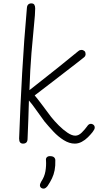

<svg xmlns="http://www.w3.org/2000/svg" viewBox="-20 -839 612 1135"><path d="M139 -792Q140 -806 147 -812.5Q154 -819 165 -819Q178 -819 183 -811Q188 -803 188 -789Q188 -757 181 -690Q174 -623 166 -526Q158 -429 154 -306Q167 -316 194 -337.5Q221 -359 255.5 -386Q290 -413 325.5 -441.5Q361 -470 391.5 -495Q422 -520 442 -536Q448 -541 452.5 -542.5Q457 -544 462 -544Q467 -544 471.5 -542Q476 -540 479.5 -537Q483 -534 484.5 -529Q486 -524 486 -519Q486 -513 483 -507.5Q480 -502 474 -498Q458 -485 429.5 -463Q401 -441 366 -414Q331 -387 296 -360Q261 -333 231.5 -310.5Q202 -288 185 -275Q202 -255 229 -219Q256 -183 282 -148Q302 -123 327.5 -97.5Q353 -72 379 -54.5Q405 -37 425 -37Q445 -37 463.5 -55.5Q482 -74 495 -92Q500 -100 505.5 -103.5Q511 -107 517 -107Q522 -107 527.5 -104.5Q533 -102 536.5 -97Q540 -92 540 -85Q540 -79 536.5 -72.5Q533 -66 527 -58Q516 -44 499.5 -27.5Q483 -11 463 -0.5Q443 10 422 10Q390 10 357 -10.5Q324 -31 295.5 -61.5Q267 -92 243 -121Q216 -157 193.5 -189.5Q171 -222 151 -245Q150 -192 147.5 -134Q145 -76 143 -20Q143 -4 136 3Q129 10 116 10Q105 10 99 3Q93 -4 93 -20Q100 -214 111 -408.5Q122 -603 139 -792ZM252 110Q250 98 256.5 91Q263 84 275 84Q292 84 299.5 91Q307 98 307 108Q308 141 303 167Q298 193 287.5 215Q277 237 261 261Q255 268 249.5 272Q244 276 238 276Q228 276 222 270.5Q216 265 216 257Q216 251 218.5 245.5Q221 240 224 234Q243 206 248.5 173.5Q254 141 252 110Z"/></svg>

Font: Playpen Sans ExtraLight
Style: Regular
Weight: 250
Designer: Laura Meseguer, Veronika Burian, José Scaglione
Foundry: TypeTogether
Version: Version 1.001